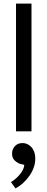

<svg xmlns="http://www.w3.org/2000/svg" viewBox="-20 -730 263 1067"><path d="M69 0V-710H155V0ZM97 182Q82 179 64.5 164.5Q47 150 47 124Q47 100 62.5 82.5Q78 65 106 65Q118 65 130 70Q142 75 152.5 85.5Q163 96 169.5 112.5Q176 129 176 153Q176 176 168 199.5Q160 223 145 245Q130 267 110 285.5Q90 304 66 317L41 282Q69 265 91 238.5Q113 212 115 186Z"/></svg>

Font: Mukta Mahee
Style: Regular
Weight: 400
Designer: Shuchita Grover, Noopur Datye, Girish Dalvi, Yashodeep Gholap
Foundry: Ek Type
Version: Version 2.538;PS 1.000;hotconv 16.6.51;makeotf.lib2.5.65220;